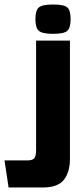

<svg xmlns="http://www.w3.org/2000/svg" viewBox="-50 -650 354 851"><path d="M185 -500Q136 -500 121.5 -514Q107 -528 107 -565Q107 -603 121.5 -616.5Q136 -630 185 -630Q235 -630 249 -616.5Q263 -603 263 -565Q263 -528 249 -514Q235 -500 185 -500ZM-12 181 -30 61H71Q94 61 102 51.5Q110 42 110 13V-470H260V54Q260 112 233.5 146.5Q207 181 139 181Z"/></svg>

Font: Smooch Sans Black
Style: Regular
Weight: 900
Designer: Robert E. Leuschke
Foundry: Robert E. Leuschke
Version: Version 1.010; ttfautohint (v1.8.3)